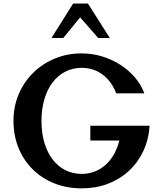

<svg xmlns="http://www.w3.org/2000/svg" viewBox="-20 -1026 901 1064"><path d="M433.3 17.8Q350.2 17.8 280.9 -9.9Q211.6 -37.6 160.9 -87.9Q110.2 -138.3 82.4 -206.7Q54.7 -275.2 54.7 -356.7Q54.7 -435.4 83.4 -503.3Q112.1 -571.2 163.5 -622.1Q214.9 -672.9 283.6 -701.5Q352.3 -730.1 432.3 -730.1Q489.3 -730.1 543.5 -714.1Q597.7 -698.1 644.4 -668.5Q691.2 -639 726.2 -598.6Q761.2 -558.1 779.9 -508.8H624.3Q606.1 -554.7 578 -585.9Q549.9 -617.2 513.4 -633.6Q476.9 -649.9 432.6 -650.2Q382.6 -649.9 341.6 -628.8Q300.6 -607.7 271 -568.6Q241.5 -529.5 225.7 -475.4Q209.9 -421.4 209.9 -355.1Q209.9 -289.3 225.7 -235.7Q241.5 -182 270.9 -143.3Q300.3 -104.6 341.2 -83.6Q382.1 -62.6 432.3 -62.2Q479.7 -62.6 519 -81.5Q558.3 -100.4 587.2 -135.4Q616.2 -170.3 633.2 -219.4Q650.2 -268.5 653.2 -329.3H808.9Q804.2 -253 774.4 -189.3Q744.6 -125.6 694.4 -79.2Q644.3 -32.8 577.8 -7.5Q511.4 17.8 433.3 17.8ZM480.6 -247.3V-329.1H744.8V-247.3ZM265.3 -815.6 385.3 -1006.4H467.4L588.4 -815.6H523.9L424.1 -929.7L330.7 -815.6Z"/></svg>

Font: Russolo 10pt ExtraLight
Style: Regular
Weight: 200
Designer: Micah Stupak-Hahn
Version: Version 1.000